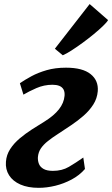

<svg xmlns="http://www.w3.org/2000/svg" viewBox="-20 -892 539 922"><path d="M166 10Q114 10 77.8 -6Q41.5 -22 23.5 -50.5Q5.5 -79 8.5 -115.5Q11 -148.5 28.8 -176Q46.5 -203.5 74 -226.8Q101.5 -250 132.8 -270.2Q164 -290.5 194 -308.5Q239 -336.5 263 -367Q287 -397.5 290 -432Q291.5 -451 284.8 -462.8Q278 -474.5 264.5 -479.8Q251 -485 232 -485Q191.5 -485 154.5 -468.8Q117.5 -452.5 92.5 -437.5L75.5 -492.5Q99 -508.5 130.8 -525.8Q162.5 -543 203.8 -555Q245 -567 297 -567Q376.5 -567 415 -536.2Q453.5 -505.5 449.5 -454Q446.5 -419 428 -390Q409.5 -361 381.5 -336.5Q353.5 -312 321.8 -290.8Q290 -269.5 261 -250.5Q232 -232 210.2 -214.8Q188.5 -197.5 176.2 -179.2Q164 -161 162 -137.5Q161 -120.5 166.8 -105.5Q172.5 -90.5 188.8 -81Q205 -71.5 234 -71.5Q278 -71.5 310.8 -90.8Q343.5 -110 380 -135.5L388 -80.5Q361.5 -50 324 -30Q286.5 -10 245.5 0Q204.5 10 166 10ZM243.5 -658 410.5 -872.5 499 -795.5Q493.5 -785.5 475.2 -767.8Q457 -750 431.2 -728.8Q405.5 -707.5 377.5 -687Q349.5 -666.5 324.2 -650.2Q299 -634 281.5 -626.5Z"/></svg>

Font: Merriweather 20pt ExtraBold
Style: Italic
Weight: 800
Italic angle: -7.8°
Version: Version 2.101